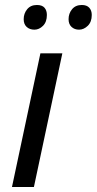

<svg xmlns="http://www.w3.org/2000/svg" viewBox="-20 -750 388 770"><path d="M28 0 142 -536H230L116 0ZM297 -631Q279 -631 267 -642Q255 -653 255 -673Q255 -696 269 -713Q283 -730 308 -730Q328 -730 338 -719Q348 -708 348 -690Q348 -662 332 -646.5Q316 -631 297 -631ZM118 -631Q99 -631 87 -642Q75 -653 75 -673Q75 -696 89 -713Q103 -730 128 -730Q149 -730 158.5 -719Q168 -708 168 -690Q168 -662 152.5 -646.5Q137 -631 118 -631Z"/></svg>

Font: Manna Sans
Style: Italic
Weight: 400
Italic angle: -12°
Designer: Monotype Design Team
Foundry: Monotype Imaging Inc.
Version: Version 2.001.1; ttfautohint (v1.8.2)